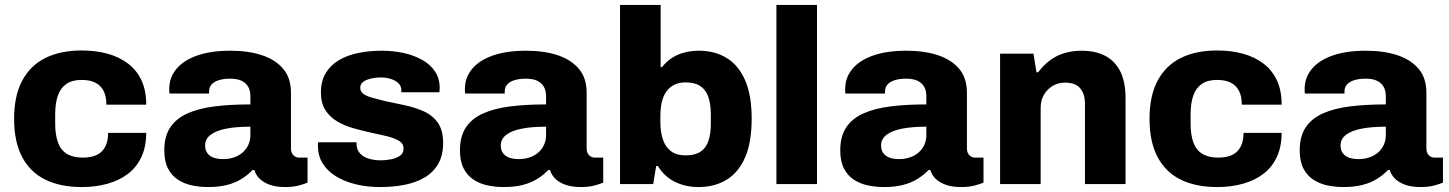

<svg xmlns="http://www.w3.org/2000/svg" viewBox="-20 -744 5857 776"><path d="M311 12Q224 12 163 -18Q102 -48 69.5 -109.5Q37 -171 37 -264Q37 -357 70 -418.5Q103 -480 164 -510Q225 -540 311 -540Q367 -540 414.5 -527Q462 -514 497.5 -487Q533 -460 552 -419Q571 -378 571 -321H410Q410 -355 398.5 -377Q387 -399 365 -410Q343 -421 310 -421Q272 -421 248.5 -405Q225 -389 214 -358Q203 -327 203 -281V-245Q203 -200 214 -169Q225 -138 250 -122.5Q275 -107 314 -107Q348 -107 370.5 -117.5Q393 -128 405 -150.5Q417 -173 417 -207H571Q571 -152 552 -110.5Q533 -69 498 -42Q463 -15 415 -1.5Q367 12 311 12Z M821 12Q788 12 756.5 5.5Q725 -1 699.5 -17.5Q674 -34 659 -63Q644 -92 644 -136Q644 -193 668 -229Q692 -265 737.5 -285.5Q783 -306 847.5 -314Q912 -322 992 -322V-355Q992 -378 983 -393.5Q974 -409 956.5 -417.5Q939 -426 910 -426Q884 -426 864.5 -420Q845 -414 835 -402.5Q825 -391 825 -375V-366H665Q664 -371 664 -374.5Q664 -378 664 -384Q664 -431 693.5 -466Q723 -501 778 -520Q833 -539 911 -539Q984 -539 1038.5 -521Q1093 -503 1124.5 -466Q1156 -429 1156 -369V-144Q1156 -127 1165.5 -117Q1175 -107 1189 -107H1223V-6Q1212 -1 1188.5 5.5Q1165 12 1132 12Q1098 12 1072.5 3.5Q1047 -5 1030.5 -20.5Q1014 -36 1008 -57H1001Q982 -37 956.5 -21Q931 -5 897.5 3.5Q864 12 821 12ZM882 -101Q906 -101 926 -108Q946 -115 960.5 -127.5Q975 -140 983.5 -158Q992 -176 992 -197V-232Q935 -232 894 -224Q853 -216 831 -199Q809 -182 809 -156Q809 -137 818.5 -124.5Q828 -112 844 -106.5Q860 -101 882 -101Z M1516 12Q1464 12 1418.5 1Q1373 -10 1338.5 -31Q1304 -52 1284.5 -83Q1265 -114 1265 -155Q1265 -159 1265 -162.5Q1265 -166 1266 -169H1421Q1421 -167 1421 -164.5Q1421 -162 1421 -160Q1422 -138 1435.5 -123.5Q1449 -109 1471 -102.5Q1493 -96 1519 -96Q1538 -96 1559.5 -100Q1581 -104 1596 -114Q1611 -124 1611 -143Q1611 -164 1592.5 -175Q1574 -186 1543.5 -193.5Q1513 -201 1478 -208Q1443 -216 1407.5 -226Q1372 -236 1342.5 -253.5Q1313 -271 1295 -299Q1277 -327 1277 -370Q1277 -416 1296.5 -448.5Q1316 -481 1350 -501Q1384 -521 1428.5 -530Q1473 -539 1523 -539Q1569 -539 1610.5 -530Q1652 -521 1685.5 -502.5Q1719 -484 1738 -455.5Q1757 -427 1757 -389Q1757 -384 1756.5 -378.5Q1756 -373 1756 -371H1602V-379Q1602 -396 1591 -407Q1580 -418 1561 -424.5Q1542 -431 1519 -431Q1504 -431 1489.5 -428.5Q1475 -426 1463 -421.5Q1451 -417 1443.5 -409Q1436 -401 1436 -389Q1436 -374 1449 -364.5Q1462 -355 1484.5 -349Q1507 -343 1534 -336Q1571 -328 1612 -319.5Q1653 -311 1689.5 -295.5Q1726 -280 1748.5 -249.5Q1771 -219 1771 -166Q1771 -116 1751 -81.5Q1731 -47 1696 -26.5Q1661 -6 1615 3Q1569 12 1516 12Z M2016 12Q1983 12 1951.5 5.5Q1920 -1 1894.5 -17.5Q1869 -34 1854 -63Q1839 -92 1839 -136Q1839 -193 1863 -229Q1887 -265 1932.5 -285.5Q1978 -306 2042.5 -314Q2107 -322 2187 -322V-355Q2187 -378 2178 -393.5Q2169 -409 2151.5 -417.5Q2134 -426 2105 -426Q2079 -426 2059.5 -420Q2040 -414 2030 -402.5Q2020 -391 2020 -375V-366H1860Q1859 -371 1859 -374.5Q1859 -378 1859 -384Q1859 -431 1888.5 -466Q1918 -501 1973 -520Q2028 -539 2106 -539Q2179 -539 2233.5 -521Q2288 -503 2319.5 -466Q2351 -429 2351 -369V-144Q2351 -127 2360.5 -117Q2370 -107 2384 -107H2418V-6Q2407 -1 2383.5 5.5Q2360 12 2327 12Q2293 12 2267.5 3.5Q2242 -5 2225.5 -20.5Q2209 -36 2203 -57H2196Q2177 -37 2151.5 -21Q2126 -5 2092.5 3.5Q2059 12 2016 12ZM2077 -101Q2101 -101 2121 -108Q2141 -115 2155.5 -127.5Q2170 -140 2178.5 -158Q2187 -176 2187 -197V-232Q2130 -232 2089 -224Q2048 -216 2026 -199Q2004 -182 2004 -156Q2004 -137 2013.5 -124.5Q2023 -112 2039 -106.5Q2055 -101 2077 -101Z M2802 12Q2751 12 2708 -9Q2665 -30 2639 -73H2632L2620 0H2486V-724H2650V-473H2656Q2672 -494 2694.5 -509Q2717 -524 2745 -531.5Q2773 -539 2805 -539Q2870 -539 2918 -509Q2966 -479 2992 -418.5Q3018 -358 3018 -265Q3018 -170 2992 -109Q2966 -48 2917.5 -18Q2869 12 2802 12ZM2751 -116Q2788 -116 2810.5 -130.5Q2833 -145 2843 -174Q2853 -203 2853 -245V-280Q2853 -323 2843 -352Q2833 -381 2810.5 -396Q2788 -411 2751 -411Q2724 -411 2704.5 -401Q2685 -391 2672.5 -373Q2660 -355 2654.5 -330Q2649 -305 2649 -275V-251Q2649 -210 2659.5 -179.5Q2670 -149 2692.5 -132.5Q2715 -116 2751 -116Z M3118 0V-724H3282V0Z M3553 12Q3520 12 3488.5 5.5Q3457 -1 3431.5 -17.5Q3406 -34 3391 -63Q3376 -92 3376 -136Q3376 -193 3400 -229Q3424 -265 3469.5 -285.5Q3515 -306 3579.5 -314Q3644 -322 3724 -322V-355Q3724 -378 3715 -393.5Q3706 -409 3688.5 -417.5Q3671 -426 3642 -426Q3616 -426 3596.5 -420Q3577 -414 3567 -402.5Q3557 -391 3557 -375V-366H3397Q3396 -371 3396 -374.5Q3396 -378 3396 -384Q3396 -431 3425.5 -466Q3455 -501 3510 -520Q3565 -539 3643 -539Q3716 -539 3770.5 -521Q3825 -503 3856.5 -466Q3888 -429 3888 -369V-144Q3888 -127 3897.5 -117Q3907 -107 3921 -107H3955V-6Q3944 -1 3920.5 5.5Q3897 12 3864 12Q3830 12 3804.5 3.5Q3779 -5 3762.5 -20.5Q3746 -36 3740 -57H3733Q3714 -37 3688.5 -21Q3663 -5 3629.5 3.5Q3596 12 3553 12ZM3614 -101Q3638 -101 3658 -108Q3678 -115 3692.5 -127.5Q3707 -140 3715.5 -158Q3724 -176 3724 -197V-232Q3667 -232 3626 -224Q3585 -216 3563 -199Q3541 -182 3541 -156Q3541 -137 3550.5 -124.5Q3560 -112 3576 -106.5Q3592 -101 3614 -101Z M4022 0V-527H4157L4169 -452H4176Q4196 -479 4222 -499Q4248 -519 4281 -529Q4314 -539 4351 -539Q4408 -539 4447.5 -518Q4487 -497 4508 -455Q4529 -413 4529 -348V0H4365V-325Q4365 -347 4359.5 -362.5Q4354 -378 4344 -389Q4334 -400 4319 -405Q4304 -410 4285 -410Q4256 -410 4234 -396.5Q4212 -383 4199 -360.5Q4186 -338 4186 -308V0Z M4900 12Q4813 12 4752 -18Q4691 -48 4658.5 -109.5Q4626 -171 4626 -264Q4626 -357 4659 -418.5Q4692 -480 4753 -510Q4814 -540 4900 -540Q4956 -540 5003.5 -527Q5051 -514 5086.5 -487Q5122 -460 5141 -419Q5160 -378 5160 -321H4999Q4999 -355 4987.5 -377Q4976 -399 4954 -410Q4932 -421 4899 -421Q4861 -421 4837.5 -405Q4814 -389 4803 -358Q4792 -327 4792 -281V-245Q4792 -200 4803 -169Q4814 -138 4839 -122.5Q4864 -107 4903 -107Q4937 -107 4959.5 -117.5Q4982 -128 4994 -150.5Q5006 -173 5006 -207H5160Q5160 -152 5141 -110.5Q5122 -69 5087 -42Q5052 -15 5004 -1.5Q4956 12 4900 12Z M5410 12Q5377 12 5345.5 5.5Q5314 -1 5288.5 -17.5Q5263 -34 5248 -63Q5233 -92 5233 -136Q5233 -193 5257 -229Q5281 -265 5326.5 -285.5Q5372 -306 5436.5 -314Q5501 -322 5581 -322V-355Q5581 -378 5572 -393.5Q5563 -409 5545.5 -417.5Q5528 -426 5499 -426Q5473 -426 5453.5 -420Q5434 -414 5424 -402.5Q5414 -391 5414 -375V-366H5254Q5253 -371 5253 -374.5Q5253 -378 5253 -384Q5253 -431 5282.5 -466Q5312 -501 5367 -520Q5422 -539 5500 -539Q5573 -539 5627.5 -521Q5682 -503 5713.5 -466Q5745 -429 5745 -369V-144Q5745 -127 5754.5 -117Q5764 -107 5778 -107H5812V-6Q5801 -1 5777.5 5.5Q5754 12 5721 12Q5687 12 5661.5 3.5Q5636 -5 5619.5 -20.5Q5603 -36 5597 -57H5590Q5571 -37 5545.5 -21Q5520 -5 5486.5 3.5Q5453 12 5410 12ZM5471 -101Q5495 -101 5515 -108Q5535 -115 5549.5 -127.5Q5564 -140 5572.5 -158Q5581 -176 5581 -197V-232Q5524 -232 5483 -224Q5442 -216 5420 -199Q5398 -182 5398 -156Q5398 -137 5407.5 -124.5Q5417 -112 5433 -106.5Q5449 -101 5471 -101Z"/></svg>

Font: Archivo SemiBold ExtraBold
Style: Regular
Weight: 800
Version: Version 2.001